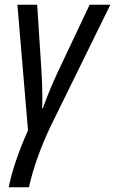

<svg xmlns="http://www.w3.org/2000/svg" viewBox="-20 -556 489 816"><path d="M99 -2 54 -536H138L156 -258Q160 -194 160 -141Q160 -110 159 -96H162Q192 -179 229 -257L361 -536H449L197 -23Q165 43 140.5 111.5Q116 180 103 240H17Q38 135 99 -2Z"/></svg>

Font: Noto Sans UI Narrow
Style: Italic
Weight: 400
Width: 4
Italic angle: -12°
Designer: Monotype Design Team
Foundry: Monotype Imaging Inc.
Version: Version 1.001